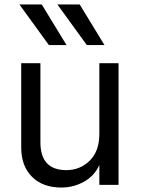

<svg xmlns="http://www.w3.org/2000/svg" viewBox="-20 -828 631 860"><path d="M511 0H425V-89Q403 -40 356 -14Q309 12 255 12Q171 12 123 -36.5Q75 -85 75 -167V-545H161V-191Q161 -66 277 -66Q339 -66 382 -108.5Q425 -151 425 -228V-545H511ZM199 -626 67 -808H167L278 -626ZM337 -808 448 -626H369L237 -808Z"/></svg>

Font: Application
Style: Regular
Weight: 400
Designer: Wei Huang
Foundry: Wei Huang
Version: Version 0.012